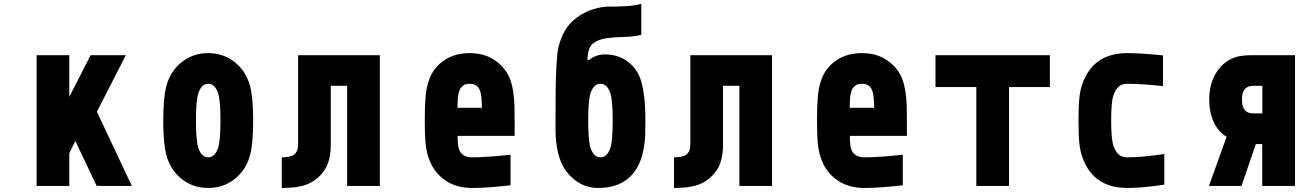

<svg xmlns="http://www.w3.org/2000/svg" viewBox="-20 -948 6707 979"><path d="M333.3 0H166.7V-666.7H333.3V-453.8L442.1 -666.7H621.7L474 -378.3L652.3 0H472.7L363.9 -229.8L333.3 -166Z M1228.5 -572.9Q1253.9 -531.2 1262.4 -474.3Q1270.8 -417.3 1270.8 -333.3Q1270.8 -249.3 1262.4 -192.4Q1253.9 -135.4 1228.5 -93.8Q1197.9 -44.9 1150.1 -17.3Q1102.2 10.4 1041.7 10.4Q981.1 10.4 933.3 -17.3Q885.4 -44.9 854.8 -93.8Q829.4 -135.4 821 -192.4Q812.5 -249.3 812.5 -333.3Q812.5 -417.3 821 -474.3Q829.4 -531.2 854.8 -572.9Q885.4 -621.7 933.3 -649.4Q981.1 -677.1 1041.7 -677.1Q1102.2 -677.1 1150.1 -649.4Q1197.9 -621.7 1228.5 -572.9ZM992.2 -475.9Q979.2 -440.1 979.2 -333.3Q979.2 -226.6 992.2 -190.8Q1008.5 -145.8 1041.7 -145.8Q1074.9 -145.8 1091.1 -190.8Q1104.2 -226.6 1104.2 -333.3Q1104.2 -440.1 1091.1 -475.9Q1074.9 -520.8 1041.7 -520.8Q1008.5 -520.8 992.2 -475.9Z M1916.7 -666.7V0H1750V-510.4H1666.7V-210.9Q1666.7 -154.3 1651.7 -113.9Q1636.7 -73.6 1602.2 -43Q1568.4 -13 1525.7 -1.3Q1483.1 10.4 1416.7 10.4V-145.8Q1462.9 -145.8 1480.5 -160.2Q1500 -176.4 1500 -210.9V-666.7Z M2375 -677.1Q2450.5 -677.1 2503.9 -640.3Q2557.3 -603.5 2580.1 -546.2Q2591.1 -518.2 2596.7 -480.5Q2602.2 -442.7 2603.2 -413.7Q2604.2 -384.8 2604.2 -333.3V-255.2H2313.2Q2313.2 -201.8 2322.9 -180.3Q2339.8 -145.8 2388 -145.8Q2459 -145.8 2583.3 -158.9V-3.3Q2464.8 10.4 2388 10.4Q2307.3 10.4 2252 -27.3Q2196.6 -65.1 2171.9 -125.7Q2154.9 -166.7 2150.4 -213.5Q2145.8 -260.4 2145.8 -333.3Q2145.8 -408.2 2150.1 -456.7Q2154.3 -505.2 2169.9 -546.2Q2191.4 -604.2 2245.1 -640.6Q2298.8 -677.1 2375 -677.1ZM2375 -520.8Q2363.9 -520.8 2354.8 -518.6Q2345.7 -516.3 2339.5 -510.1Q2333.3 -503.9 2328.8 -499Q2324.2 -494.1 2321.3 -482.7Q2318.4 -471.4 2316.7 -464.8Q2315.1 -458.3 2314.1 -443Q2313.2 -427.7 2313.2 -421.5Q2313.2 -415.4 2312.5 -398.4H2437.5Q2436.2 -465.5 2427.1 -487Q2414.1 -520.8 2375 -520.8Z M2992.2 -475.9Q2979.2 -440.1 2979.2 -333.3Q2979.2 -226.6 2992.2 -190.8Q3008.5 -145.8 3041.7 -145.8Q3074.9 -145.8 3091.1 -190.8Q3104.2 -226.6 3104.2 -333.3Q3104.2 -440.1 3091.1 -475.9Q3074.9 -520.8 3041.7 -520.8Q3008.5 -520.8 2992.2 -475.9ZM3063.8 -670.6Q3132.8 -670.6 3181 -633.8Q3229.2 -597 3247.4 -539.7Q3270.8 -468.1 3270.8 -333.3Q3270.8 -283.9 3269.9 -256.8Q3268.9 -229.8 3262.7 -193.7Q3256.5 -157.6 3244.8 -127Q3190.8 10.4 3028.6 10.4Q2964.2 10.4 2912.8 -29Q2861.3 -68.4 2838.5 -127Q2812.5 -195.3 2812.5 -291.7Q2812.5 -421.9 2813.2 -482.7Q2813.8 -543.6 2817.1 -609Q2820.3 -674.5 2826.8 -703.8Q2850.3 -806 2918 -856.1Q2959.6 -887.4 3004.9 -901Q3050.1 -914.7 3084.3 -914.4Q3118.5 -914.1 3166 -916.3Q3213.5 -918.6 3250 -928.4V-770.2Q3213.5 -761.1 3161.8 -759.8Q3110 -758.5 3071 -752.9Q3031.9 -747.4 3003.9 -726.6Q2977.2 -706.4 2975.3 -641.9H2981.8Q3020.2 -670.6 3063.8 -670.6Z M3916.7 -666.7V0H3750V-510.4H3666.7V-210.9Q3666.7 -154.3 3651.7 -113.9Q3636.7 -73.6 3602.2 -43Q3568.4 -13 3525.7 -1.3Q3483.1 10.4 3416.7 10.4V-145.8Q3462.9 -145.8 3480.5 -160.2Q3500 -176.4 3500 -210.9V-666.7Z M4375 -677.1Q4450.5 -677.1 4503.9 -640.3Q4557.3 -603.5 4580.1 -546.2Q4591.1 -518.2 4596.7 -480.5Q4602.2 -442.7 4603.2 -413.7Q4604.2 -384.8 4604.2 -333.3V-255.2H4313.2Q4313.2 -201.8 4322.9 -180.3Q4339.8 -145.8 4388 -145.8Q4459 -145.8 4583.3 -158.9V-3.3Q4464.8 10.4 4388 10.4Q4307.3 10.4 4252 -27.3Q4196.6 -65.1 4171.9 -125.7Q4154.9 -166.7 4150.4 -213.5Q4145.8 -260.4 4145.8 -333.3Q4145.8 -408.2 4150.1 -456.7Q4154.3 -505.2 4169.9 -546.2Q4191.4 -604.2 4245.1 -640.6Q4298.8 -677.1 4375 -677.1ZM4375 -520.8Q4363.9 -520.8 4354.8 -518.6Q4345.7 -516.3 4339.5 -510.1Q4333.3 -503.9 4328.8 -499Q4324.2 -494.1 4321.3 -482.7Q4318.4 -471.4 4316.7 -464.8Q4315.1 -458.3 4314.1 -443Q4313.2 -427.7 4313.2 -421.5Q4313.2 -415.4 4312.5 -398.4H4437.5Q4436.2 -465.5 4427.1 -487Q4414.1 -520.8 4375 -520.8Z M5333.3 -666.7V-503.9H5125V0H4958.3V-503.9H4750V-666.7Z M5507.2 -541Q5566.4 -677.1 5727.9 -677.1Q5801.4 -677.1 5910.2 -665.4V-509.1Q5800.1 -520.8 5727.9 -520.8Q5699.9 -520.8 5683.6 -505.9Q5667.3 -490.9 5656.9 -460.3Q5645.8 -426.4 5645.8 -333.3Q5645.8 -240.2 5656.9 -206.4Q5667.3 -175.8 5683.6 -160.8Q5699.9 -145.8 5727.9 -145.8Q5804 -145.8 5916.7 -162.8V-6.5Q5804.7 10.4 5727.9 10.4Q5566.4 10.4 5507.2 -125.7Q5488.9 -166.7 5484 -213.5Q5479.2 -260.4 5479.2 -333.3Q5479.2 -406.2 5484 -453.1Q5488.9 -500 5507.2 -541Z M6416 -213.5H6383.5L6310.5 0H6144.5L6234.4 -250.7Q6193.4 -274.1 6169.6 -323.9Q6145.8 -373.7 6145.8 -440.1Q6145.8 -524.1 6184.9 -582.7Q6224 -641.3 6288.4 -658.9Q6317.7 -666.7 6369.8 -666.7H6583.3V0H6416ZM6416.7 -369.8V-510.4H6369.8Q6312.5 -510.4 6312.5 -440.1Q6312.5 -369.8 6369.8 -369.8Z"/></svg>

Font: Monoid
Style: Bold
Weight: 700
Width: 4
Designer: Andreas Larsen (@larsenwork)
Version: Version 0.61